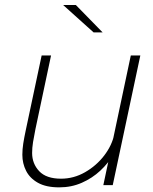

<svg xmlns="http://www.w3.org/2000/svg" viewBox="-20 -758 626 786"><path d="M222.5 9Q168.5 9 135.2 -9.8Q102 -28.5 86.8 -58.8Q71.5 -89 71.5 -124.5Q71.5 -146.5 75.2 -170.5Q79 -194.5 85.5 -225L150.5 -531H189L125 -229Q119 -199.5 115.2 -176Q111.5 -152.5 111.5 -132Q111.5 -88 140.5 -57.2Q169.5 -26.5 230 -26.5Q282 -26.5 328.2 -53Q374.5 -79.5 406.5 -121.2Q438.5 -163 448 -209L473.5 -198.5Q466 -163 444.8 -126.5Q423.5 -90 390.5 -59.2Q357.5 -28.5 315 -9.8Q272.5 9 222.5 9ZM403 0 515.5 -531H554.5L441.5 0ZM400 -625.5H363L238.5 -737.5H290.5Z"/></svg>

Font: Epilogue ExtraLight
Style: Italic
Weight: 250
Italic angle: -12°
Designer: Tyler Finck
Foundry: Etcetera Type Co
Version: Version 2.112